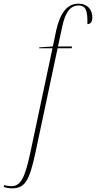

<svg xmlns="http://www.w3.org/2000/svg" viewBox="-152 -790 525 1050"><path d="M-86 240C-19 240 8 205 42 44L163 -526H240L242 -536H165L190 -652C203 -709 226 -760 277 -760C315 -760 328 -736 326 -658C342 -658 353 -670 353 -694C353 -736 328 -770 277 -770C211 -770 175 -712 155 -622L137 -536L63 -531L62 -526H135L14 44C-17 190 -41 228 -91 228C-103 228 -118 226 -129 222L-132 232C-119 237 -104 240 -86 240Z"/></svg>

Font: Noto Serif Display Condensed Thin
Style: Italic
Weight: 100
Width: 3
Italic angle: -12°
Designer: Monotype Design Team
Foundry: Monotype Imaging Inc.
Version: Version 2.009